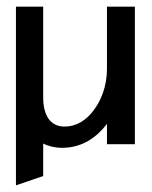

<svg xmlns="http://www.w3.org/2000/svg" viewBox="-20 -434 457 578"><path d="M28 124 110 96V-2C125 6 145 11 167 11C229 11 272 -22 302 -61V0H386V-414H302V-227C302 -174 284 -131 262 -102C242 -75 213 -53 174 -53C130 -53 110 -89 110 -141V-414H28Z"/></svg>

Font: Charger Sport
Style: DfBdNrw
Weight: 400
Designer: Jasper
Foundry: Cannot Into Space Fonts
Version: Version 1.1